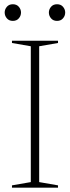

<svg xmlns="http://www.w3.org/2000/svg" viewBox="-20 -862 322 882"><path d="M246.5 -10.5V0H35V-10.5L121.5 -25.5V-649.5L35 -664.5V-675H246.5V-664.5L160 -649.5V-25.5ZM39 -766Q21.5 -766 11.5 -777.8Q1.5 -789.5 1.5 -804.5Q1.5 -819 11.5 -830.8Q21.5 -842.5 39 -842.5Q56.5 -842.5 66.5 -830.8Q76.5 -819 76.5 -804.5Q76.5 -789.5 66.5 -777.8Q56.5 -766 39 -766ZM242 -766Q224.5 -766 214.5 -777.8Q204.5 -789.5 204.5 -804.5Q204.5 -819 214.5 -830.8Q224.5 -842.5 242 -842.5Q259.5 -842.5 269.5 -830.8Q279.5 -819 279.5 -804.5Q279.5 -789.5 269.5 -777.8Q259.5 -766 242 -766Z"/></svg>

Font: Newsreader 24pt ExtraLight
Style: Regular
Weight: 250
Designer: Hugues Gentile
Foundry: Production Type
Version: Version 1.003